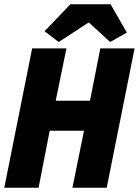

<svg xmlns="http://www.w3.org/2000/svg" viewBox="-22 -876 648 896"><path d="M-2 0 128 -650H288L238 -406H398L446 -650H606L476 0H316L370 -266H210L158 0ZM252 -680 186 -730 306 -856H494L570 -724L492 -680L394 -770H390Z"/></svg>

Font: Source Code Pro Black
Style: Italic
Weight: 900
Italic angle: -11°
Monospace: yes
Designer: Paul D. Hunt, Teo Tuominen
Foundry: Adobe Systems Incorporated
Version: Version 1.050;PS 1.000;hotconv 16.6.51;makeotf.lib2.5.65220